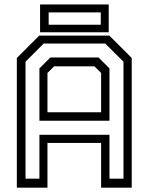

<svg xmlns="http://www.w3.org/2000/svg" viewBox="-20 -864 684 884"><path d="M57.5 0V-597L160.5 -700H483.5L586.5 -597V0H445.5V-206H198.5V0ZM97.5 -41.5H161.5V-243.5H484V-41.5H548.5V-580L464.5 -663.5H181L97.5 -580ZM198.5 -347H445.5V-528L415 -558.5H229L198.5 -528ZM161.5 -308V-549L212 -599.5H433.5L484 -549V-308ZM164.5 -715.5V-843.5H480.5V-715.5ZM204 -750H444V-807H204Z"/></svg>

Font: Tourney Thin
Style: Regular
Weight: 400
Version: Version 1.015